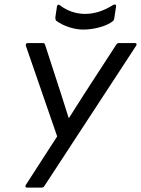

<svg xmlns="http://www.w3.org/2000/svg" viewBox="-20 -850 639 870"><path d="M102 0Q97 0 95.5 -3.5Q94 -7 97 -12L239 -232L97 -643Q96 -648 98.5 -651.5Q101 -655 106 -655H174Q181 -655 184 -648L258 -420Q266 -394 274.5 -368Q283 -342 291 -316H293Q310 -342 326 -368Q342 -394 359 -420L507 -648Q511 -655 520 -655H592Q597 -655 598.5 -651.5Q600 -648 597 -643L181 -7Q179 -3 175.5 -1.5Q172 0 168 0ZM357 -716Q327 -716 294 -726.5Q261 -737 236 -755Q230 -760 231 -773L238 -820Q239 -827 243 -828.5Q247 -830 253 -825Q278 -806 307 -796.5Q336 -787 365 -787Q396 -787 427 -796.5Q458 -806 492 -827Q498 -831 502.5 -829Q507 -827 506 -821L498 -768Q497 -763 495.5 -759.5Q494 -756 491 -754Q472 -738 433.5 -727Q395 -716 357 -716Z"/></svg>

Font: Sofia Sans Hairline
Style: Italic
Weight: 1
Italic angle: -9°
Designer: Botio Nikoltchev, Ani Petrova
Foundry: lettersoup
Version: Version 4.102